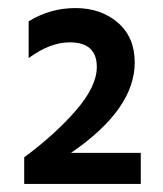

<svg xmlns="http://www.w3.org/2000/svg" viewBox="-20 -848 405 476"><path d="M329 -392H40V-458Q117 -515 168.5 -574.5Q220 -634 220 -682Q220 -743 153 -743Q104 -743 51 -704V-795Q104 -828 167 -828Q230 -828 272 -792Q314 -756 314 -693Q314 -577 156 -469H329Z"/></svg>

Font: Hind Colombo SemiBold
Style: Regular
Weight: 600
Designer: Jyotish Sonowal, Aditi Pimprikar
Foundry: Indian Type Foundry
Version: Version 1.000;PS 1.0;hotconv 1.0.86;makeotf.lib2.5.63406; tt